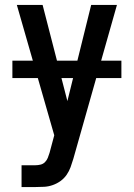

<svg xmlns="http://www.w3.org/2000/svg" viewBox="-20 -540 540 775"><path d="M67 215V127H123Q133 127 143.5 124.5Q154 122 161.5 114.5Q169 107 173 97Q177 87 180 77Q180 77 180 77Q180 77 180 77L199 6L48 -520H152L252 -132L348 -520H452L276 101Q271 118 265 134.5Q259 151 249 165.5Q239 180 224.5 190.5Q210 201 193 207Q176 213 158.5 214Q141 215 123 215ZM30 -225V-295H470V-225Z"/></svg>

Font: Zed Sans Semibold
Style: Regular
Weight: 600
Designer: Belleve Invis
Foundry: Belleve Invis
Version: Version 1.0.0; ttfautohint (v1.8.4)